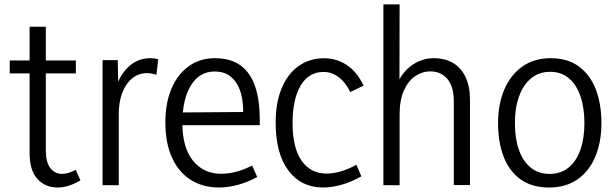

<svg xmlns="http://www.w3.org/2000/svg" viewBox="-20 -845 2805 876"><path d="M243.6 10.5Q185.9 10.5 150.5 -28.8Q115.1 -68.1 115.1 -145.4V-723H189V-158.8Q189 -105.6 209.3 -78.6Q229.6 -51.6 263.5 -51.6Q278 -51.6 293.1 -56.4Q308.2 -61.2 325.7 -70.2L347 -22.2Q318.8 -5.6 293.1 2.5Q267.5 10.5 243.6 10.5ZM24.4 -510V-569H326.1V-510Z M448 0V-570.7H517.2L520.4 -416H501.2Q517.9 -492 561.6 -535.8Q605.2 -579.5 665.4 -579.5Q674.6 -579.5 683.6 -578.4Q692.6 -577.4 701.8 -574.2L693.7 -503.7Q670.7 -511.4 650.5 -511.4Q612.3 -511.4 583.1 -487.5Q553.9 -463.6 537.9 -421.9Q521.9 -380.3 521.9 -325.7V0Z M978.7 10.5Q906.2 10.5 851 -23.9Q795.9 -58.3 765.2 -124.8Q734.5 -191.3 734.5 -286.7Q734.5 -375.9 762.8 -441.6Q791.1 -507.3 842.1 -543.4Q893 -579.5 959.6 -579.5Q1034.2 -579.5 1079.6 -544.9Q1125 -510.2 1145.1 -447.4Q1165.2 -384.6 1165.2 -301.6V-273.7H776.5L777 -331.7L1089.6 -334Q1089.6 -369 1083.3 -402Q1076.9 -434.9 1061.6 -461.4Q1046.3 -488 1021.4 -503.4Q996.6 -518.8 959.3 -518.8Q890.1 -518.8 851.1 -455.5Q812.1 -392.2 812.1 -283.8Q812.1 -171.2 860.4 -111.8Q908.7 -52.3 988.1 -52.3Q1023.7 -52.3 1058.2 -61.5Q1092.8 -70.7 1130.6 -89.8L1153.5 -37.2Q1108.8 -13.3 1064.6 -1.4Q1020.4 10.5 978.7 10.5Z M1454.2 10.5Q1354.3 10.5 1296 -66.7Q1237.7 -143.9 1237.7 -285.8Q1237.7 -377 1265.2 -442.7Q1292.8 -508.5 1342.6 -543.9Q1392.5 -579.2 1458.3 -579.2Q1516.4 -579.2 1563.1 -547.8Q1609.7 -516.4 1638.8 -454.4L1578 -424.9Q1558.6 -467.2 1526.5 -492Q1494.5 -516.8 1456.7 -516.8Q1387.7 -516.8 1351.3 -453.9Q1314.8 -390.9 1314.8 -283.8Q1314.8 -170.1 1356.2 -111.6Q1397.6 -53 1470.3 -53Q1499.1 -53 1533 -62.4Q1566.8 -71.7 1605.8 -93.2L1628.8 -40.4Q1580.6 -13.7 1536.7 -1.6Q1492.8 10.5 1454.2 10.5Z M2050.5 -0.7V-382.4Q2050.5 -449.8 2021.3 -484.6Q1992 -519.4 1942.8 -519.4Q1906.7 -519.4 1874.7 -497.8Q1842.7 -476.2 1822.9 -432.5Q1803.2 -388.8 1803.2 -323V0H1729.3V-825H1803.2L1802.4 -415.4H1775.8Q1798.1 -498.2 1848.2 -538.9Q1898.2 -579.5 1958.8 -579.5Q2010.1 -579.5 2046.9 -557.7Q2083.6 -536 2104 -493.5Q2124.3 -451 2124.3 -388.5V-0.7Z M2646.4 -282.7Q2646.4 -352.6 2628.4 -405.5Q2610.4 -458.4 2575.6 -487.9Q2540.8 -517.4 2489.8 -517.4Q2439 -517.4 2403 -487.5Q2367 -457.7 2348.1 -404.9Q2329.2 -352.2 2329.2 -283.6Q2329.2 -214.6 2347.2 -162.3Q2365.3 -109.9 2400.9 -80.7Q2436.6 -51.6 2487.3 -51.6Q2539 -51.6 2574.7 -81Q2610.4 -110.3 2628.4 -162.7Q2646.4 -215.1 2646.4 -282.7ZM2724 -283.6Q2724 -197.2 2696.2 -130.6Q2668.5 -64.1 2615.2 -26.8Q2562 10.5 2485.2 10.5Q2406.5 10.5 2354.7 -27Q2302.9 -64.5 2277.6 -130.8Q2252.4 -197 2252.4 -282.7Q2252.4 -369.2 2280.8 -436.3Q2309.3 -503.4 2363.3 -541.4Q2417.2 -579.5 2492.3 -579.5Q2570.6 -579.5 2621.7 -541.4Q2672.8 -503.4 2698.4 -436.9Q2724 -370.5 2724 -283.6Z"/></svg>

Font: Yaldevi ExtraLight
Style: Regular
Weight: 200
Designer: Sol Matas, Rajitha Manaperi, Kosala Senevirathne
Foundry: Mooniak
Version: Version 1.100